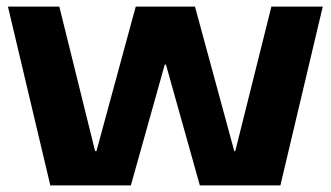

<svg xmlns="http://www.w3.org/2000/svg" viewBox="-20 -560 999 580"><path d="M4 -540H159.2L267.3 -103.4H271.3L390 -540H569L687.7 -103.4H690.7L799.8 -540H955L827 0H583.7L481.3 -364.9H477.7L375.3 0H132Z"/></svg>

Font: Pathway Extreme 8pt Thin
Style: Regular
Weight: 100
Designer: Eduardo Rodriguez Tunni
Foundry: Eduardo Rodriguez Tunni
Version: Version 1.000